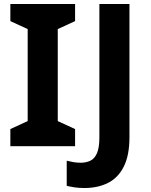

<svg xmlns="http://www.w3.org/2000/svg" viewBox="-20 -734 760 964"><path d="M357 0H32V-86L119 -126V-588L32 -628V-714H357V-628L270 -588V-126L357 -86ZM404 210Q375 210 353 206.5Q331 203 315 199V73Q331 77 348.5 80Q366 83 386 83Q412 83 433.5 73Q455 63 467 35Q479 7 479 -45V-714H630V-46Q630 46 601.5 102.5Q573 159 522 184.5Q471 210 404 210Z"/></svg>

Font: Noto Sans Hanifi Rohingya
Style: Bold
Weight: 700
Designer: Monotype Design Team and DaltonMaag
Foundry: Google LLC
Version: Version 2.102; ttfautohint (v1.8.4.7-5d5b)